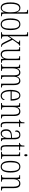

<svg xmlns="http://www.w3.org/2000/svg" viewBox="2274 -3074 810 5397"><g transform="rotate(90 2678.5 -375.0)"><path d="M198 10Q151 10 117.5 -17Q84 -44 65.5 -104.5Q47 -165 47 -267Q47 -370 66.5 -430.5Q86 -491 121 -517.5Q156 -544 202 -544Q250 -544 278.5 -517.5Q307 -491 324 -448H328Q325 -471 324.5 -496Q324 -521 324 -548V-655Q324 -692 319 -709Q314 -726 300.5 -731Q287 -736 261 -736H256V-760H364V-91Q364 -47 376.5 -35.5Q389 -24 427 -24H436V0H330L325 -94H323Q305 -47 275 -18.5Q245 10 198 10ZM204 -21Q264 -21 294.5 -84.5Q325 -148 325 -265Q325 -385 299 -449Q273 -513 208 -513Q151 -513 119.5 -456Q88 -399 88 -265Q88 -136 117.5 -78.5Q147 -21 204 -21Z M661 10Q583 10 540 -57.5Q497 -125 497 -267Q497 -406 537.5 -474.5Q578 -543 663 -543Q825 -543 825 -267Q825 -123 783 -56.5Q741 10 661 10ZM662 -21Q730 -21 757 -84Q784 -147 784 -267Q784 -390 756.5 -451Q729 -512 661 -512Q593 -512 565.5 -451Q538 -390 538 -267Q538 -146 567.5 -83.5Q597 -21 662 -21Z M885 0V-24H892Q920 -24 934 -28.5Q948 -33 953 -49Q958 -65 958 -100V-661Q958 -695 953 -711Q948 -727 934 -731.5Q920 -736 892 -736H885V-760H999V-373Q999 -355 998.5 -327.5Q998 -300 997.5 -272.5Q997 -245 995 -227L1094 -367Q1138 -429 1153.5 -454Q1169 -479 1169 -491Q1169 -503 1158.5 -507.5Q1148 -512 1120 -512V-536H1264V-512Q1246 -512 1232.5 -503Q1219 -494 1201.5 -470.5Q1184 -447 1153 -403L1097 -323L1198 -117Q1222 -66 1239.5 -45Q1257 -24 1287 -24H1293V0H1286Q1254 0 1234.5 -6.5Q1215 -13 1199 -34.5Q1183 -56 1161 -101L1070 -289L999 -189V-99Q999 -65 1004 -49Q1009 -33 1022 -28.5Q1035 -24 1061 -24H1064V0Z M1506 10Q1444 10 1410.5 -35Q1377 -80 1377 -184V-440Q1377 -473 1372 -488Q1367 -503 1352 -507.5Q1337 -512 1308 -512H1304V-536H1417V-184Q1417 -103 1440 -63Q1463 -23 1514 -23Q1554 -23 1579.5 -48Q1605 -73 1617.5 -114.5Q1630 -156 1630 -206V-425Q1630 -465 1626 -483.5Q1622 -502 1607.5 -507Q1593 -512 1562 -512H1559V-536H1670V-103Q1670 -66 1675 -49.5Q1680 -33 1695 -28.5Q1710 -24 1739 -24H1742V0H1637L1632 -78H1628Q1610 -37 1580.5 -13.5Q1551 10 1506 10Z M1786 0V-24H1796Q1824 -24 1838 -29Q1852 -34 1856 -50Q1860 -66 1860 -101V-431Q1860 -467 1856 -484Q1852 -501 1839 -506.5Q1826 -512 1799 -512H1797V-536H1894L1899 -452H1902Q1919 -499 1948 -521Q1977 -543 2020 -543Q2106 -543 2128 -446H2130Q2146 -497 2178 -520Q2210 -543 2252 -543Q2310 -543 2341 -498.5Q2372 -454 2372 -361V-96Q2372 -63 2377 -48Q2382 -33 2395.5 -28.5Q2409 -24 2436 -24H2438V0H2331V-360Q2331 -432 2311 -471Q2291 -510 2244 -510Q2203 -510 2179.5 -487.5Q2156 -465 2146 -427.5Q2136 -390 2136 -345V-100Q2136 -65 2141 -49Q2146 -33 2159.5 -28.5Q2173 -24 2199 -24H2202V0H2096V-360Q2096 -438 2076 -474Q2056 -510 2011 -510Q1972 -510 1947.5 -485Q1923 -460 1912 -419Q1901 -378 1901 -330V-100Q1901 -65 1905.5 -49Q1910 -33 1924.5 -28.5Q1939 -24 1969 -24H1971V0Z M2670 10Q2593 10 2549.5 -61Q2506 -132 2506 -262Q2506 -403 2546.5 -473Q2587 -543 2662 -543Q2733 -543 2770 -476.5Q2807 -410 2807 -294V-269H2546Q2547 -143 2580.5 -82Q2614 -21 2673 -21Q2716 -21 2742 -47Q2768 -73 2781 -104Q2785 -102 2788.5 -96.5Q2792 -91 2792 -80Q2792 -63 2778 -42Q2764 -21 2737 -5.5Q2710 10 2670 10ZM2767 -299Q2765 -394 2741.5 -453.5Q2718 -513 2662 -513Q2606 -513 2578 -455.5Q2550 -398 2547 -299Z M2875 0V-24H2883Q2911 -24 2925 -28.5Q2939 -33 2944 -49Q2949 -65 2949 -100V-438Q2949 -472 2944 -487.5Q2939 -503 2925 -507.5Q2911 -512 2884 -512H2879V-536H2984L2988 -458H2991Q3010 -498 3037.5 -520.5Q3065 -543 3111 -543Q3178 -543 3209.5 -499Q3241 -455 3241 -360V-100Q3241 -65 3245.5 -49Q3250 -33 3263.5 -28.5Q3277 -24 3303 -24H3307V0H3200V-360Q3200 -429 3179 -469.5Q3158 -510 3106 -510Q3055 -510 3022.5 -466.5Q2990 -423 2990 -330V-99Q2990 -65 2994.5 -49Q2999 -33 3013 -28.5Q3027 -24 3054 -24H3060V0Z M3502 10Q3450 10 3427.5 -23Q3405 -56 3405 -142V-507H3344V-528Q3382 -532 3398 -554Q3411 -571 3414.5 -596Q3418 -621 3419 -657H3445V-536H3546V-507H3445V-141Q3445 -70 3460.5 -45.5Q3476 -21 3507 -21Q3520 -21 3530.5 -22.5Q3541 -24 3554 -27V3Q3542 6 3528.5 8Q3515 10 3502 10Z M3727 10Q3677 10 3645.5 -28.5Q3614 -67 3614 -147Q3614 -225 3657.5 -263Q3701 -301 3791 -304L3854 -307V-371Q3854 -446 3834.5 -479.5Q3815 -513 3768 -513Q3722 -513 3700 -484Q3678 -455 3678 -394Q3646 -394 3646 -441Q3646 -484 3679 -513.5Q3712 -543 3770 -543Q3832 -543 3863.5 -503.5Q3895 -464 3895 -367V-105Q3895 -52 3905.5 -38Q3916 -24 3944 -24H3946V0H3864L3858 -90H3855Q3835 -47 3807.5 -18.5Q3780 10 3727 10ZM3735 -21Q3771 -21 3798 -43.5Q3825 -66 3840 -104.5Q3855 -143 3855 -191V-281L3796 -278Q3720 -275 3687.5 -241Q3655 -207 3655 -146Q3655 -90 3674 -55.5Q3693 -21 3735 -21Z M4155 10Q4103 10 4080.5 -23Q4058 -56 4058 -142V-507H3997V-528Q4035 -532 4051 -554Q4064 -571 4067.5 -596Q4071 -621 4072 -657H4098V-536H4199V-507H4098V-141Q4098 -70 4113.5 -45.5Q4129 -21 4160 -21Q4173 -21 4183.5 -22.5Q4194 -24 4207 -27V3Q4195 6 4181.5 8Q4168 10 4155 10Z M4343 -654Q4330 -654 4322.5 -663Q4315 -672 4315 -698Q4315 -723 4322.5 -732.5Q4330 -742 4343 -742Q4355 -742 4363.5 -732.5Q4372 -723 4372 -698Q4372 -672 4363.5 -663Q4355 -654 4343 -654ZM4247 0V-24H4262Q4290 -24 4304 -29Q4318 -34 4323 -49.5Q4328 -65 4328 -99V-434Q4328 -469 4324 -485.5Q4320 -502 4306.5 -507Q4293 -512 4267 -512H4260V-536H4368V-100Q4368 -66 4373 -50Q4378 -34 4392 -29Q4406 -24 4433 -24H4446V0Z M4665 10Q4587 10 4544 -57.5Q4501 -125 4501 -267Q4501 -406 4541.5 -474.5Q4582 -543 4667 -543Q4829 -543 4829 -267Q4829 -123 4787 -56.5Q4745 10 4665 10ZM4666 -21Q4734 -21 4761 -84Q4788 -147 4788 -267Q4788 -390 4760.5 -451Q4733 -512 4665 -512Q4597 -512 4569.5 -451Q4542 -390 4542 -267Q4542 -146 4571.5 -83.5Q4601 -21 4666 -21Z M4901 0V-24H4909Q4937 -24 4951 -28.5Q4965 -33 4970 -49Q4975 -65 4975 -100V-438Q4975 -472 4970 -487.5Q4965 -503 4951 -507.5Q4937 -512 4910 -512H4905V-536H5010L5014 -458H5017Q5036 -498 5063.5 -520.5Q5091 -543 5137 -543Q5204 -543 5235.5 -499Q5267 -455 5267 -360V-100Q5267 -65 5271.5 -49Q5276 -33 5289.5 -28.5Q5303 -24 5329 -24H5333V0H5226V-360Q5226 -429 5205 -469.5Q5184 -510 5132 -510Q5081 -510 5048.5 -466.5Q5016 -423 5016 -330V-99Q5016 -65 5020.5 -49Q5025 -33 5039 -28.5Q5053 -24 5080 -24H5086V0Z"/></g></svg>

Font: Noto Serif Myanmar ExtraCondensed ExtraLight
Style: Regular
Weight: 200
Width: 2
Designer: Ben Mitchell and the Monotype Design Team
Foundry: Monotype Imaging Inc.
Version: Version 2.106; ttfautohint (v1.8.4.7-5d5b)